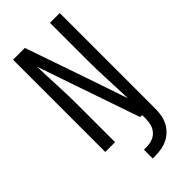

<svg xmlns="http://www.w3.org/2000/svg" viewBox="-291 -801 1082 1082"><g transform="rotate(-45 250.0 -260.0)"><path d="M227 215V145H248Q271 145 293 137.5Q315 130 330.5 113Q346 96 352 74Q358 52 358 29V0H342L132 -611Q134 -531 138 -452Q142 -373 142 -294V0H64V-735H158L284 -371L368 -124Q366 -204 362 -283Q358 -362 358 -441V-735H436V29Q436 54 431.5 79Q427 104 415.5 126Q404 148 386 166Q368 184 345.5 195Q323 206 298 210.5Q273 215 248 215Z"/></g></svg>

Font: Iosevka
Style: Regular
Weight: 400
Monospace: yes
Designer: Belleve Invis
Foundry: Belleve Invis
Version: Version 33.2.3; ttfautohint (v1.8.4)